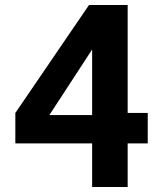

<svg xmlns="http://www.w3.org/2000/svg" viewBox="-20 -750 660 770"><path d="M492 0V-175H572.5V-297H492V-730H337L41.5 -297V-175H349.5V0ZM178 -288.5 349.5 -551.5V-288.5Z"/></svg>

Font: Monaspace Neon
Style: Bold
Weight: 700
Designer: Riley Cran & the Lettermatic Team
Foundry: Lettermatic
Version: Version 1.200 (Monaspace Neon)